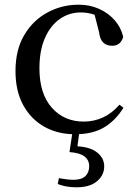

<svg xmlns="http://www.w3.org/2000/svg" viewBox="-20 -557 586 818"><path d="M300 15Q226 15 169 -17Q112 -49 79 -109Q46 -169 46 -254Q46 -345 83.5 -408Q121 -471 182.5 -504Q244 -537 315 -537Q362 -537 401.5 -519.5Q441 -502 468 -471.5Q495 -441 505 -400Q494 -362 458 -362Q435 -362 420.5 -375Q406 -388 402 -420L379 -510L434 -469Q404 -488 377.5 -496Q351 -504 324 -504Q274 -504 234 -475.5Q194 -447 171 -394Q148 -341 148 -266Q148 -158 200.5 -98.5Q253 -39 337 -39Q381 -39 419.5 -57Q458 -75 489 -111L506 -98Q472 -43 423 -14Q374 15 300 15ZM276 91 290 -2H319L308 81L294 66Q358 66 391 90.5Q424 115 424 152Q424 189 393.5 215Q363 241 306 241Q280 241 260.5 237Q241 233 226 227L231 202Q248 205 263.5 207Q279 209 293 209Q327 209 343.5 193.5Q360 178 360 151Q360 125 340 109.5Q320 94 276 91Z"/></svg>

Font: Noto Serif SC ExtraLight Medium
Style: Regular
Weight: 500
Version: Version 2.002-H1;hotconv 1.1.0;makeotfexe 2.6.0